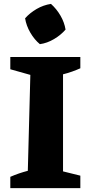

<svg xmlns="http://www.w3.org/2000/svg" viewBox="-20 -967 456 987"><path d="M33 0V-58Q56 -68 78 -75.5Q100 -83 123 -89L136 -582L33 -611V-674H393V-616Q373 -607 350.5 -599Q328 -591 304 -585V-86L393 -64V0ZM242 -947Q271 -921 291 -886.5Q311 -852 317 -815Q293 -787 257.5 -766Q222 -745 185 -740Q157 -763 136 -799Q115 -835 109 -873Q134 -901 168.5 -921Q203 -941 242 -947Z"/></svg>

Font: Piazzolla Thin Black
Style: Regular
Weight: 900
Version: Version 2.005